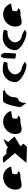

<svg xmlns="http://www.w3.org/2000/svg" viewBox="1858 -2494 636 4391"><g transform="rotate(-90 2175.5 -298.0)"><path d="M45 -196C86 -52 263 -160 327 -148C377 -144 423 -152 459 -191C451 -193 418 -212 420 -217C398 -188 369 -257 400 -330C412 -340 572 -358 562 -368C515 -506 382 -570 245 -535C94 -493 4 -341 45 -196ZM420 -218V-217ZM460 -192 459 -191C461 -191 461 -191 460 -190Z M647 -14C643 -6 999 0 1011 0C1025 0 1087 -79 1083 -86C1083 -86 1083 -80 1026 -148L1246 -281C1251 -288 1135 -421 1122 -421C1109 -421 1199 -538 1199 -538C1199 -538 1051 -488 1003 -432C955 -488 857 -466 857 -466C853 -473 781 -552 769 -552C755 -552 643 -546 647 -538L869 -274C813 -206 647 -14 647 -14Z M1316 -196C1357 -52 1534 -160 1598 -148C1648 -144 1694 -152 1730 -191C1722 -193 1689 -212 1691 -217C1669 -188 1640 -257 1671 -330C1683 -340 1843 -358 1833 -368C1786 -506 1653 -570 1516 -535C1365 -493 1275 -341 1316 -196ZM1691 -218V-217ZM1731 -192 1730 -191C1732 -191 1732 -191 1731 -190Z M1922 -145 2015 -14C2015 -6 2023 -135 2034 -135C2044 -142 2058 -194 2104 -201C2134 -201 2150 -258 2150 -318C2150 -378 2236 -501 2292 -501C2292 -501 2297 -502 2305 -503C2303 -520 2298 -546 2292 -546C2292 -546 2150 -547 2068 -547C1988 -547 1927 -225 1922 -145ZM2305 -503C2306 -498 2306 -494 2306 -491C2306 -494 2312 -500 2321 -505C2315 -504 2310 -504 2305 -503ZM2321 -505C2351 -510 2390 -517 2363 -517C2347 -517 2332 -511 2321 -505Z M2492 -272C2492 -118 2810 0 2884 -11C2941 -22 2964 -52 2956 -52L2836 -114C2780 -114 2714 -150 2688 -210C2654 -270 2676 -346 2732 -382C2732 -416 2850 -445 2883 -445C2917 -445 2940 -441 2940 -452C2940 -462 2964 -530 2956 -530C2956 -530 2838 -554 2780 -554C2625 -554 2492 -428 2492 -272Z M3030 -272C3030 -260 3129 -249 3142 -249C3154 -249 3164 -518 3164 -530C3164 -534 3155 -538 3142 -541C3143 -548 3142 -556 3138 -564C3128 -588 3100 -602 3077 -594C3071 -594 3064 -578 3059 -554H3052C3039 -554 3030 -284 3030 -272Z M3224 -272C3224 -118 3542 0 3616 -11C3673 -22 3696 -52 3688 -52L3568 -114C3512 -114 3446 -150 3420 -210C3386 -270 3408 -346 3464 -382C3464 -416 3582 -445 3615 -445C3649 -445 3672 -441 3672 -452C3672 -462 3696 -530 3688 -530C3688 -530 3570 -554 3512 -554C3357 -554 3224 -428 3224 -272Z M3773 -196C3814 -52 3991 -160 4055 -148C4105 -144 4151 -152 4187 -191C4179 -193 4146 -212 4148 -217C4126 -188 4097 -257 4128 -330C4140 -340 4300 -358 4290 -368C4243 -506 4110 -570 3973 -535C3822 -493 3732 -341 3773 -196ZM4148 -218V-217ZM4188 -192 4187 -191C4189 -191 4189 -191 4188 -190Z"/></g></svg>

Font: Ampere
Style: SC
Weight: 400
Version: Version 1